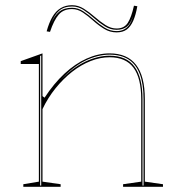

<svg xmlns="http://www.w3.org/2000/svg" viewBox="-20 -721 689 741"><path d="M609 -10V0H455V-10L525 -20V-338Q525 -420 495 -460Q465 -500 403 -500Q367 -500 330 -485.5Q293 -471 258.5 -444Q224 -417 194.5 -380.5Q165 -344 144 -300V-20L214 -10V0H70V-10L130 -20V-474H60V-485L144 -515V-350L152 -344Q188 -399 229 -437Q270 -475 314.5 -495Q359 -515 403 -515Q437 -515 462.5 -504Q488 -493 505 -471Q522 -449 530.5 -416Q539 -383 539 -338V-20ZM135 -5H139V-507L135 -505ZM530 -5H534V-338Q534 -397 519.5 -435Q505 -473 476 -491.5Q447 -510 403 -510Q357 -510 309.5 -487Q262 -464 215 -413Q262 -461 310 -483.5Q358 -506 403 -506Q468 -506 499 -464Q530 -422 530 -338ZM430 -596Q404 -596 382 -609.5Q360 -623 340 -641Q320 -659 300 -672.5Q280 -686 258 -686Q225 -686 206.5 -664.5Q188 -643 173 -598L160 -600Q169 -633 182 -655.5Q195 -678 214 -689.5Q233 -701 258 -701Q282 -701 303.5 -687.5Q325 -674 345.5 -656Q366 -638 387 -624.5Q408 -611 430 -611Q459 -611 473 -632.5Q487 -654 497 -699L510 -697Q504 -663 494 -640.5Q484 -618 469 -607Q454 -596 430 -596ZM430 -601Q446 -601 458 -607Q470 -613 479 -625.5Q488 -638 493 -659Q485 -631 470 -618.5Q455 -606 430 -606Q406 -606 384.5 -619.5Q363 -633 343 -651Q323 -669 302.5 -682.5Q282 -696 258 -696Q227 -696 208 -679.5Q189 -663 177 -629Q189 -660 208 -675.5Q227 -691 258 -691Q281 -691 301.5 -677.5Q322 -664 342 -646Q362 -628 383.5 -614.5Q405 -601 430 -601Z"/></svg>

Font: Kalnia Glaze Thin Thin
Style: Regular
Weight: 250
Version: Version 1.110